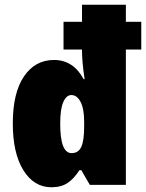

<svg xmlns="http://www.w3.org/2000/svg" viewBox="-20 -780 616 810"><path d="M34 -259Q34 -388 81 -457.5Q128 -527 208 -527Q289 -527 333 -446H337Q326 -519 326 -565V-571H248V-688H326V-760H511V-688H576V-571H511V0H359L323 -62H315Q292 -26 265 -8Q238 10 197 10Q123 10 78.5 -62Q34 -134 34 -259ZM335 -246V-267Q335 -321 320 -350Q305 -379 281 -379Q260 -379 247 -349.5Q234 -320 234 -258Q234 -134 282 -134Q311 -134 323 -160.5Q335 -187 335 -246Z"/></svg>

Font: Noto Sans Display Black Narrow
Style: Regular
Weight: 900
Width: 4
Designer: Monotype Design team
Foundry: Monotype Imaging Inc.
Version: Version 1.000